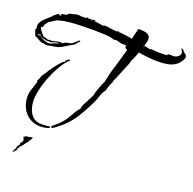

<svg xmlns="http://www.w3.org/2000/svg" viewBox="-159 -969 1449 1442"><g transform="rotate(15 565.5 -248.5)"><path d="M304 70Q300 72 298 65.5Q296 59 299 57L345 24Q356 16 366 6Q376 -4 386 -14Q398 -28 409 -42Q420 -56 430 -72Q440 -88 451.5 -101.5Q463 -115 476 -128Q476 -140 487 -158.5Q498 -177 512 -197.5Q526 -218 537 -236.5Q548 -255 548 -267Q550 -270 556 -284Q562 -298 570 -315.5Q578 -333 585 -346.5Q592 -360 595 -361Q605 -396 617.5 -431.5Q630 -467 645 -502Q659 -537 672.5 -572.5Q686 -608 699 -642Q693 -644 686.5 -649.5Q680 -655 680 -662Q680 -664 682 -668Q683 -669 683 -670Q683 -671 684 -672Q669 -676 648 -676Q642 -678 636 -680Q630 -682 625 -684Q616 -687 606.5 -690Q597 -693 592 -693Q593 -692 593 -690Q592 -689 583 -691Q563 -699 551.5 -702Q540 -705 530 -706.5Q520 -708 502 -711Q467 -716 419 -720.5Q371 -725 320 -728Q269 -731 224.5 -730.5Q180 -730 152 -724L137 -721Q133 -720 130 -719Q127 -718 123 -716Q118 -713 112 -710Q106 -707 100 -704Q94 -701 88 -698Q82 -695 77 -692Q75 -691 70.5 -687Q66 -683 61 -677Q51 -664 43 -659H53L35 -638L36 -644L32 -641H29Q28 -634 32 -629Q35 -626 37 -617Q39 -617 42 -612Q47 -601 58.5 -586Q70 -571 84 -571Q84 -571 90 -569Q92 -568 94 -567Q96 -566 97 -565Q101 -565 101 -564Q99 -562 103 -562Q108 -562 111 -563Q113 -564 118 -564Q121 -564 123 -562H130Q146 -562 164 -565L166 -564V-565Q173 -568 181.5 -568.5Q190 -569 198 -569H203Q206 -569 207 -566Q208 -565 214 -565Q225 -565 228 -570Q229 -574 235 -574Q239 -574 245 -576Q251 -578 254 -578Q274 -578 285.5 -583.5Q297 -589 307.5 -598Q318 -607 334 -617Q335 -618 337 -618Q342 -618 342 -613Q342 -610 337 -607L328 -601Q327 -597 323 -595Q320 -593 316 -589V-587Q316 -586 313 -583L283 -568Q250 -552 220.5 -538Q191 -524 153 -524Q148 -524 142 -523.5Q136 -523 131 -522Q126 -521 120 -520.5Q114 -520 109 -520Q92 -520 82 -527Q80 -527 71.5 -527.5Q63 -528 62 -531Q57 -532 46 -539Q35 -546 24 -553.5Q13 -561 9 -561Q6 -563 2.5 -573.5Q-1 -584 -4 -596Q-7 -608 -7 -612Q-7 -621 0 -620V-623Q0 -626 -1 -628.5Q-2 -631 -2 -632Q-2 -658 12.5 -676Q27 -694 49 -709.5Q71 -725 92 -742H89Q93 -745 101.5 -751.5Q110 -758 119 -763.5Q128 -769 131 -769Q136 -769 140 -765Q144 -761 149 -761Q150 -761 151 -762H152V-767Q152 -777 159 -777H172Q177 -777 184 -777.5Q191 -778 196 -780V-783Q204 -794 222 -794.5Q240 -795 255 -800Q258 -801 267 -801Q271 -801 274.5 -801Q278 -801 282 -800Q286 -799 289.5 -799Q293 -799 297 -798L299 -796L297 -795L303 -792V-798Q310 -796 317 -795Q324 -794 331 -794Q335 -794 340 -795Q345 -796 346 -801H349L348 -798H352Q356 -794 366 -794Q372 -794 375 -795H384L383 -792L380 -789L386 -786Q387 -788 387 -789.5Q387 -791 388 -792Q390 -795 393 -795Q396 -795 399 -795Q402 -795 405 -794Q407 -793 410 -793Q413 -793 416 -792L415 -789H409Q405 -789 405 -786Q416 -785 427 -783Q438 -781 448 -778Q468 -771 491 -771L485 -777Q499 -775 520 -769.5Q541 -764 561.5 -760Q582 -756 592 -756L593 -759H606V-756Q632 -751 658.5 -745.5Q685 -740 711 -732Q716 -749 721.5 -764.5Q727 -780 733 -796Q737 -805 739 -816Q759 -815 780.5 -811Q802 -807 817 -796.5Q832 -786 832 -763Q832 -753 825.5 -734.5Q819 -716 815 -706L858 -693V-690L867 -693V-695Q904 -688 934 -684.5Q964 -681 1002 -681V-684Q1000 -686 1000 -688Q1000 -691 1003 -691H1006Q1007 -690 1008 -690H1014Q1019 -690 1023.5 -690Q1028 -690 1032 -689Q1036 -688 1040.5 -687.5Q1045 -687 1049 -687Q1069 -687 1085 -699Q1101 -711 1101 -726Q1101 -734 1096 -744Q1090 -752 1090 -757Q1090 -759 1093 -759Q1095 -759 1099 -757Q1103 -755 1104 -753L1107 -749Q1109 -745 1110 -744Q1114 -736 1125 -728Q1136 -720 1137 -711L1138 -698Q1120 -659 1085 -637.5Q1050 -616 992 -616Q935 -616 883 -625.5Q831 -635 789 -646Q785 -638 778 -623.5Q771 -609 763.5 -595Q756 -581 750 -574Q747 -560 740 -546Q733 -532 726 -519L693 -455L659 -391Q656 -390 656 -386L658 -384L648 -366Q643 -358 638 -347L629 -325Q627 -319 624.5 -313Q622 -307 619 -302Q617 -299 614 -297Q610 -293 609 -291Q602 -282 596.5 -272Q591 -262 587 -251Q583 -240 577.5 -229.5Q572 -219 567 -209Q526 -137 475.5 -70Q425 -3 354 42Q350 44 344 48.5Q338 53 330 58Q313 69 304 70ZM485 -777 482 -780H485ZM614 -748 615 -751Q610 -751 608 -753Q610 -748 614 -748ZM820 -694 813 -702 811 -697Q813 -695 816 -695Q819 -695 820 -694ZM117 -538Q132 -538 145 -544Q152 -546 158.5 -548.5Q165 -551 172 -552L201 -558H194Q190 -558 189 -559L187 -558H184V-560Q182 -560 177.5 -559.5Q173 -559 168 -558Q165 -557 162 -557Q159 -557 156 -556Q148 -552 137 -552Q136 -549 131 -549Q126 -549 121.5 -549.5Q117 -550 115 -554L113 -553H108Q106 -552 103 -552Q100 -552 93.5 -553Q87 -554 85 -556Q81 -556 77 -560Q64 -560 52 -570.5Q40 -581 34 -591Q34 -583 33 -581L21 -584L20 -578L33 -576L36 -578H40Q45 -573 49 -569.5Q53 -566 58 -562Q60 -562 62 -560Q70 -553 88.5 -545.5Q107 -538 117 -538ZM234 83Q183 83 145 60Q107 37 86 -3.5Q65 -44 65 -94Q65 -133 80 -167Q88 -184 95 -201.5Q102 -219 109 -236L105 -245Q112 -252 117 -262L126 -282Q130 -290 135.5 -297Q141 -304 148 -311Q162 -325 169 -341L176 -345Q182 -355 197 -372Q212 -389 229 -405.5Q246 -422 257 -430Q261 -432 264 -432H269Q271 -438 270 -439Q268 -441 276 -446Q279 -447 284 -452Q286 -454 288 -455Q290 -456 291 -457Q299 -462 304 -458Q309 -454 302 -451Q277 -433 251 -400Q225 -367 201 -325.5Q177 -284 158 -239.5Q139 -195 128 -154Q117 -113 117 -82Q117 -15 146 24.5Q175 64 238 64Q243 64 248.5 64Q254 64 260 65Q265 65 270.5 65Q276 65 280 64Q286 59 288 68Q290 77 282 77Q269 80 258.5 81.5Q248 83 234 83ZM68 319Q64 319 66.5 313Q69 307 82 288Q84 285 84.5 282Q85 279 86 276Q90 271 94 264.5Q98 258 102 254Q104 252 103 251Q102 250 102 248Q104 243 111 234.5Q118 226 123 219Q124 216 121.5 214Q119 212 120 208Q124 203 119 199Q114 195 115 191Q116 189 123.5 186Q131 183 132 182Q134 182 137 180.5Q140 179 145 180Q154 181 160 180Q166 179 173 178Q180 176 184 177Q186 178 184 180.5Q182 183 181 185Q180 187 179.5 189Q179 191 177 193Q173 200 171 200.5Q169 201 164 208Q163 210 161.5 214Q160 218 157 220L147 229L141 235Q140 236 140 236.5Q140 237 138 239Q130 250 125 253Q125 253 121 259Q116 261 114 263.5Q112 266 108 268Q104 269 102 275Q100 276 102.5 275.5Q105 275 104 277Q104 277 104 279.5Q104 282 102 284Q101 285 100 283.5Q99 282 98 283Q97 282 96.5 283.5Q96 285 94 285Q87 292 92 290Q97 288 96 289Q97 293 91.5 298.5Q86 304 84 306Q75 317 68 319Z"/></g></svg>

Font: Water Brush
Style: Regular
Weight: 400
Designer: Robert E. Leuschke
Foundry: Robert E. Leuschke
Version: Version 1.010; ttfautohint (v1.8.4.7-5d5b)